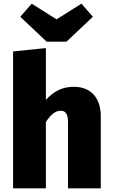

<svg xmlns="http://www.w3.org/2000/svg" viewBox="-20 -1022 612 1042"><path d="M341 -796 484 -931 422 -1002 287 -917 152 -1002 90 -931 233 -796ZM381 -551C320 -551 273 -528 229 -480V-761L51 -743V0H229V-360C255 -400 281 -421 309 -421C333 -421 349 -408 349 -359V0H527V-391C527 -492 472 -551 381 -551Z"/></svg>

Font: Fira Sans ExtraBold
Style: Regular
Weight: 800
Designer: bBox Type GmbH & Carrois Corporate GbR & Edenspiekermann AG
Foundry: bBox Type GmbH & Carrois Corporate GbR & Edenspiekermann AG
Version: Version 4.300;PS 004.300;hotconv 1.0.88;makeotf.lib2.5.64775